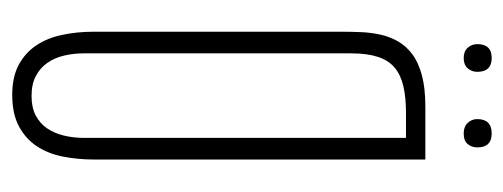

<svg xmlns="http://www.w3.org/2000/svg" viewBox="-284 -558 852 325"><g transform="rotate(90 142.5 -396.0)"><path d="M250.5 -127.9Q250.5 -101.1 245.6 -76.2Q240.7 -51.3 228.3 -32.2Q215.8 -13.2 194.6 -1.7Q173.3 9.8 141.1 9.8Q110.8 9.8 90.3 -1.2Q69.8 -12.2 57.4 -30.8Q44.9 -49.3 39.6 -74.5Q34.2 -99.6 34.2 -127.9V-547.4Q34.2 -563.5 34.9 -580.6Q35.6 -597.7 39.1 -613.3Q42.5 -628.9 50.3 -642.8Q58.1 -656.7 72 -667.2Q85.9 -677.7 107.7 -683.6Q129.4 -689.5 161.1 -689.5H250.5ZM213.9 -656.7H171.4Q145.5 -656.7 126.5 -652.3Q107.4 -647.9 95 -637.5Q82.5 -627 76.7 -608.9Q70.8 -590.8 70.8 -563.5V-111.8Q70.8 -94.2 74.5 -78.4Q78.1 -62.5 86.7 -50Q95.2 -37.6 108.9 -30.3Q122.6 -22.9 143.1 -22.9Q162.6 -22.9 176 -30Q189.5 -37.1 197.8 -49.3Q206.1 -61.5 210 -77.6Q213.9 -93.8 213.9 -111.8ZM55.2 -777.3Q55.2 -801.8 78.6 -801.8Q102.1 -801.8 102.1 -777.3Q102.1 -768.1 96.2 -761.2Q90.3 -754.4 78.6 -754.4Q67.4 -754.4 61.3 -761.2Q55.2 -768.1 55.2 -777.3ZM182.1 -777.3Q182.1 -801.8 206.5 -801.8Q230 -801.8 230 -777.3Q230 -768.1 224.4 -761.2Q218.8 -754.4 206.5 -754.4Q194.8 -754.4 188.5 -761.2Q182.1 -768.1 182.1 -777.3Z"/></g></svg>

Font: Tulpen One
Style: Regular
Weight: 400
Designer: Naima Ben Ayed
Foundry: Naima Ben Ayed, Anton Koovit
Version: Version 1.002